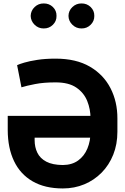

<svg xmlns="http://www.w3.org/2000/svg" viewBox="-20 -1062 712 1092"><path d="M296.1 -728.5Q412.9 -728.5 491 -683Q569 -637.4 608.5 -560.4Q647.9 -483.5 647.7 -388.7V-312.5Q647.7 -241.4 624.1 -182.4Q600.5 -123.3 558.2 -80.3Q515.8 -37.2 459.4 -13.7Q403 9.8 337.5 9.8Q235.2 9.8 165.2 -30.8Q95.2 -71.4 59.8 -145.8Q24.3 -220.2 24 -321.7V-402.9H535.7V-279.1H177V-264.6Q177 -224.9 192.5 -193.1Q208 -161.3 243.3 -142.6Q278.6 -123.9 337.5 -123.4Q389.5 -123.9 424.4 -149.2Q459.4 -174.5 477.1 -217.3Q494.9 -260.1 494.9 -312.5V-388.7Q494.9 -440.7 476.1 -487.5Q457.3 -534.4 413.9 -564Q370.5 -593.6 296.1 -593.4Q228.9 -593.6 179.7 -583.9Q130.5 -574.3 102 -565.4L77.3 -691.4Q88.9 -697.2 118.2 -705.9Q147.6 -714.6 192.4 -721.5Q237.3 -728.5 296.1 -728.5ZM228.7 -900.2Q198.5 -899.9 176.9 -921.1Q155.3 -942.3 154.5 -971.5Q155.3 -1001.3 176.9 -1022Q198.5 -1042.7 228.7 -1042.4Q259.6 -1042.7 280.9 -1022Q302.1 -1001.3 301.4 -971.5Q302.1 -942.3 280.9 -921.1Q259.6 -899.9 228.7 -900.2ZM443.8 -900.2Q413.6 -899.9 391.8 -921.1Q370 -942.3 369.5 -971.5Q370 -1001.3 391.8 -1022Q413.6 -1042.7 443.8 -1042.4Q474.3 -1042.7 495.6 -1022Q516.9 -1001.3 516.4 -971.5Q516.9 -942.3 495.6 -921.1Q474.3 -899.9 443.8 -900.2Z"/></svg>

Font: Inter Display V
Style: Regular
Weight: 400
Designer: Rasmus Andersson
Foundry: rsms
Version: Version 3.015;git-src